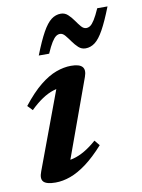

<svg xmlns="http://www.w3.org/2000/svg" viewBox="-80 -733 591 801"><g transform="rotate(-10 215.5 -333.0)"><path d="M39 -44 171 -399 195 -375Q171.5 -375.5 148 -368Q124.5 -360.5 100 -344.2Q75.5 -328 49 -302L29 -323Q69.5 -374.5 105.5 -403.5Q141.5 -432.5 174.5 -444.5Q207.5 -456.5 237.5 -456.5Q273 -456.5 285.2 -442.8Q297.5 -429 287 -400.5L155 -37L133.5 -69Q157 -67.5 180.8 -73.8Q204.5 -80 229.2 -94.5Q254 -109 280 -132L298.5 -109.5Q258.5 -65 222.5 -38.2Q186.5 -11.5 154 0.2Q121.5 12 90.5 12Q52.5 12 40 -1.2Q27.5 -14.5 39 -44ZM431 -674Q407.5 -614 388.5 -579.8Q369.5 -545.5 351 -531.5Q332.5 -517.5 311 -517.5Q294 -517.5 281.2 -529.2Q268.5 -541 257.8 -556.2Q247 -571.5 237 -583.5Q227 -595.5 215.5 -595.5Q206.5 -595.5 198.2 -589.5Q190 -583.5 180 -567.8Q170 -552 157 -522H113Q136.5 -582 155.5 -616Q174.5 -650 193 -664Q211.5 -678 233.5 -678Q250.5 -678 263.2 -666.2Q276 -654.5 286.5 -639.2Q297 -624 307 -612.2Q317 -600.5 328.5 -600.5Q337.5 -600.5 345.8 -606.2Q354 -612 364 -627.8Q374 -643.5 387.5 -674Z"/></g></svg>

Font: Newsreader 16pt 16pt SemiBold
Style: Italic
Weight: 600
Italic angle: -17°
Version: Version 1.003